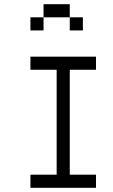

<svg xmlns="http://www.w3.org/2000/svg" viewBox="-20 -895 540 915"><path d="M312.5 -812.5H187.5V-875H312.5ZM125 -62.5H250V-562.5H125V-625H437.5V-562.5H312.5V-62.5H437.5V0H125ZM125 -812.5H187.5V-750H125ZM312.5 -812.5H375V-750H312.5Z"/></svg>

Font: ChillBitmapSE 16px
Style: Regular
Weight: 400
Designer: Designed by Warren2060
Foundry: ChillType
Version: Version 1.000